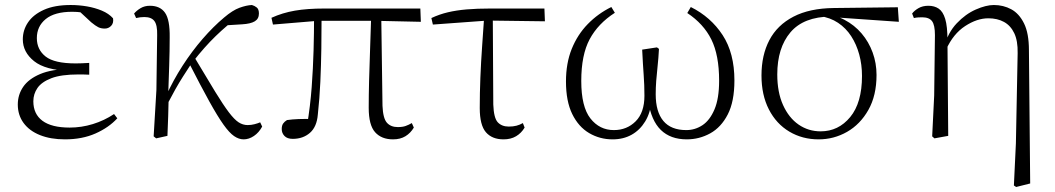

<svg xmlns="http://www.w3.org/2000/svg" viewBox="-20 -542 4211 766"><path d="M239 14Q182 14 139.5 -3Q97 -20 74 -51.5Q51 -83 51 -125Q51 -164 72.5 -195.5Q94 -227 140 -246.5Q186 -266 259 -267V-259Q161 -262 116 -298Q71 -334 71 -385Q71 -422 92 -453Q113 -484 155.5 -503Q198 -522 262 -522Q295 -522 327 -516.5Q359 -511 386.5 -499.5Q414 -488 431 -469Q434 -450 423.5 -439Q413 -428 398 -428Q383 -428 372 -433.5Q361 -439 344 -453L289 -504L343 -502L347 -485Q322 -490 305 -492.5Q288 -495 268 -495Q198 -495 162.5 -466Q127 -437 127 -390Q127 -344 162 -316.5Q197 -289 282 -289Q293 -289 305.5 -289.5Q318 -290 336 -291V-244Q318 -245 309.5 -245Q301 -245 293 -245Q224 -245 185 -230Q146 -215 129.5 -191Q113 -167 113 -138Q113 -87 149.5 -60Q186 -33 258 -33Q305 -33 350.5 -47Q396 -61 435 -87L448 -70Q414 -33 361 -9.5Q308 14 239 14Z M603 10 593 2 604 -183 607 -402Q608 -442 596 -458Q584 -474 556 -474Q547 -474 539 -473Q531 -472 523 -470L515 -488Q525 -500 541 -509.5Q557 -519 578 -519Q619 -519 638.5 -491Q658 -463 657 -393Q657 -339 655 -279.5Q653 -220 651 -161L653 -158Q652 -118 651 -78.5Q650 -39 648 0ZM642 -116 628 -145H636L642 -158Q671 -222 708.5 -280Q746 -338 788.5 -387Q831 -436 874 -472Q908 -501 935.5 -511Q963 -521 985 -522Q996 -519 1004.5 -512Q1013 -505 1013 -488Q1013 -467 996.5 -457Q980 -447 946 -445L865 -440L932 -476Q885 -441 840.5 -398Q796 -355 750 -296L744 -289Q725 -260 710 -236.5Q695 -213 679.5 -185.5Q664 -158 642 -116ZM952 14Q933 14 914 1Q895 -12 871.5 -45Q848 -78 815 -137.5Q782 -197 734 -291L756 -313Q806 -229 838.5 -176Q871 -123 893 -94Q915 -65 932 -54Q949 -43 968 -43Q982 -43 995.5 -46.5Q1009 -50 1018 -54L1026 -37Q1013 -13 993 0.5Q973 14 952 14Z M1148 12Q1126 12 1115 0.5Q1104 -11 1104 -27Q1104 -41 1109.5 -49Q1115 -57 1125 -63Q1146 -66 1171.5 -67Q1197 -68 1228 -67L1205 -41Q1218 -120 1223.5 -194.5Q1229 -269 1231 -340.5Q1233 -412 1233 -482H1263Q1263 -415 1262 -348Q1261 -281 1258 -215Q1255 -149 1248 -85Q1244 -36 1216.5 -12Q1189 12 1148 12ZM1069 -444 1063 -471Q1107 -491 1156.5 -499.5Q1206 -508 1274 -508H1657L1659 -455L1478 -459H1249ZM1548 14Q1502 14 1476.5 -14.5Q1451 -43 1451 -112Q1451 -161 1452.5 -220.5Q1454 -280 1456.5 -346.5Q1459 -413 1461 -482H1501L1506 -120Q1508 -70 1523.5 -52.5Q1539 -35 1567 -35Q1586 -35 1598.5 -39.5Q1611 -44 1623 -51L1631 -33Q1618 -11 1597.5 1.5Q1577 14 1548 14Z M1707 -444 1701 -470Q1733 -485 1767 -493Q1801 -501 1842 -504.5Q1883 -508 1936 -508H2152L2154 -457L1926 -460ZM1989 14Q1943 14 1918.5 -14.5Q1894 -43 1894 -111Q1894 -170 1896.5 -232.5Q1899 -295 1903.5 -358Q1908 -421 1912 -481H1946L1948 -125Q1950 -71 1966 -54Q1982 -37 2010 -37Q2027 -37 2040.5 -40.5Q2054 -44 2066 -51L2073 -33Q2060 -11 2039 1.5Q2018 14 1989 14Z M2424 14Q2373 14 2330.5 -11Q2288 -36 2263 -87Q2238 -138 2238 -217Q2238 -290 2261 -347Q2284 -404 2325 -446Q2366 -488 2419 -514L2433 -491Q2366 -448 2332.5 -385.5Q2299 -323 2299 -219Q2299 -116 2335.5 -69.5Q2372 -23 2429 -23Q2481 -23 2516 -58Q2551 -93 2551 -160Q2551 -203 2548 -243Q2545 -283 2542 -344L2601 -353L2609 -347Q2607 -309 2603.5 -277.5Q2600 -246 2598 -219Q2596 -192 2596 -166Q2596 -96 2626.5 -59.5Q2657 -23 2718 -23Q2753 -23 2782.5 -42.5Q2812 -62 2830.5 -105.5Q2849 -149 2849 -220Q2849 -322 2818 -384.5Q2787 -447 2722 -490L2736 -514Q2816 -474 2863 -402Q2910 -330 2910 -221Q2910 -137 2883.5 -85.5Q2857 -34 2813.5 -10Q2770 14 2720 14Q2655 14 2616.5 -23.5Q2578 -61 2566 -139H2579Q2575 -92 2554 -57.5Q2533 -23 2500 -4.5Q2467 14 2424 14Z M3246 14Q3181 14 3129 -17Q3077 -48 3047.5 -105.5Q3018 -163 3018 -241Q3018 -322 3049.5 -382Q3081 -442 3145.5 -475.5Q3210 -509 3307 -510L3562 -513L3566 -455L3308 -473L3295 -476Q3186 -475 3133.5 -413Q3081 -351 3081 -245Q3081 -174 3104 -123Q3127 -72 3166 -45Q3205 -18 3254 -18Q3325 -18 3372 -75Q3419 -132 3419 -239Q3419 -284 3408 -324.5Q3397 -365 3376 -397.5Q3355 -430 3323.5 -451Q3292 -472 3250 -478L3260 -487Q3309 -484 3349 -463Q3389 -442 3417.5 -408.5Q3446 -375 3461.5 -332.5Q3477 -290 3477 -243Q3477 -161 3444.5 -103.5Q3412 -46 3359.5 -16Q3307 14 3246 14Z M3699 2 3707 -161 3710 -402Q3710 -442 3698.5 -457.5Q3687 -473 3659 -473Q3651 -473 3643 -472.5Q3635 -472 3626 -470L3619 -488Q3628 -500 3644.5 -509.5Q3661 -519 3684 -519Q3708 -519 3725 -507.5Q3742 -496 3751 -466.5Q3760 -437 3760 -381V-377L3763 0L3708 10ZM4025 198 4033 30 4040 -330Q4041 -379 4026.5 -409.5Q4012 -440 3985.5 -454.5Q3959 -469 3923 -469Q3878 -469 3830.5 -438Q3783 -407 3755 -345L3745 -356H3747Q3762 -412 3797 -449Q3832 -486 3873 -504Q3914 -522 3945 -522Q3983 -522 4014.5 -505Q4046 -488 4065.5 -448.5Q4085 -409 4085 -342L4090 190L4034 204Z"/></svg>

Font: Noto Serif TC
Style: Regular
Weight: 200
Designer: Ryoko NISHIZUKA 西塚涼子 (kana & ideographs); Frank Grießhammer (Latin, Greek & Cyrillic); Wenlong ZHANG 张文龙 (bopomofo); San
Foundry: Adobe
Version: Version 2.001;hotconv 1.1.0;makeotfexe 2.6.0